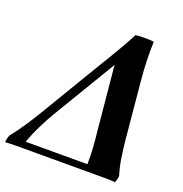

<svg xmlns="http://www.w3.org/2000/svg" viewBox="-177 -838 909 955"><g transform="rotate(20 277.5 -360.5)"><path d="M-47 2Q-47 -6 -44.5 -17Q-42 -28 -39 -35Q-4 -79 24 -122Q52 -165 79 -210L264 -519Q280 -545 300 -578.5Q320 -612 341.5 -649Q363 -686 380 -720Q391 -722 410 -722.5Q429 -723 448.5 -722.5Q468 -722 477 -720Q475 -669 476.5 -621.5Q478 -574 483 -518L512 -210Q517 -162 523.5 -119.5Q530 -77 543 -35Q543 -27 540.5 -16.5Q538 -6 535 2Q518 1 510 0.5Q502 0 496 0Q490 0 477.5 0Q465 0 439 0H49Q31 0 9.5 0Q-12 0 -47 2ZM48 -35H375Q376 -81 373 -122.5Q370 -164 365 -210L333 -545L132 -210Q111 -175 88 -128.5Q65 -82 48 -35Z"/></g></svg>

Font: Poltawski Nowy
Style: Bold Italic
Weight: 700
Italic angle: -12°
Designer: Adam Pótawski, Mateusz Machalski, Borys Kosmynka, Ania Wieluska
Foundry: Capitalics.wtf
Version: Version 1.001;gftools[0.9.25]